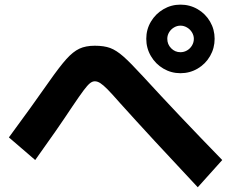

<svg xmlns="http://www.w3.org/2000/svg" viewBox="-20 -794 978 812"><path d="M598.6 -629.9Q598.6 -669.4 618.2 -702.4Q637.7 -735.4 670.9 -754.9Q704.1 -774.4 743.2 -774.4Q782.7 -774.4 815.9 -755.1Q849.1 -735.8 868.4 -702.6Q887.7 -669.4 887.7 -629.9Q887.7 -590.3 868.4 -556.9Q849.1 -523.4 815.9 -503.9Q782.7 -484.4 743.2 -484.4Q704.1 -484.4 670.9 -503.9Q637.7 -523.4 618.2 -556.9Q598.6 -590.3 598.6 -629.9ZM799.8 -629.9Q799.8 -644 792 -657Q784.2 -669.9 771 -677.7Q757.8 -685.5 743.2 -685.5Q728.5 -685.5 715.6 -677.7Q702.6 -669.9 695.1 -657.2Q687.5 -644.5 687.5 -629.9Q687.5 -606.4 703.9 -589.8Q720.2 -573.2 743.2 -573.2Q758.3 -573.2 771.2 -580.8Q784.2 -588.4 792 -601.6Q799.8 -614.7 799.8 -629.9ZM488.3 -357.4Q453.6 -397 435.1 -415.8Q416.5 -434.6 404.3 -442.4Q392.1 -450.2 380.9 -450.2Q370.6 -450.2 360.1 -441.7Q349.6 -433.1 333.5 -411.6Q317.4 -390.1 286.1 -343.8Q221.2 -245.6 128.9 -117.2L17.6 -212.9Q112.3 -341.3 186.5 -447.3Q232.4 -512.7 260.7 -544.2Q289.1 -575.7 315.7 -588.1Q342.3 -600.6 380.9 -600.6Q419.9 -600.6 445.8 -591.1Q471.7 -581.5 501.5 -555.4Q531.2 -529.3 585 -470.7Q736.3 -305.7 919.9 -117.2L816.4 -2Q620.6 -210.4 488.3 -357.4Z"/></svg>

Font: Pretendard ExtraBold
Style: Regular
Weight: 800
Designer: Base glyphs from Inter by Rasmus Andersson; Hangeul glyphs from Noto Sans CJK(Source Han Sans) by Jang Soo-young and Kan
Foundry: Kil Hyung-jin
Version: Version 1.309